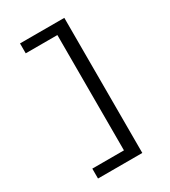

<svg xmlns="http://www.w3.org/2000/svg" viewBox="-236 -916 1092 1232"><g transform="rotate(-30 310.0 -300.5)"><path d="M116.8 200V126.7H373.8L351.3 145.7V-746.7L373.8 -727.7H116.8V-801H445V200Z"/></g></svg>

Font: Monaspace Neon Var
Style: Regular
Weight: 400
Designer: Riley Cran and the Lettermatic Team
Version: Version 1.000 (Monaspace Neon Var)